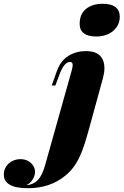

<svg xmlns="http://www.w3.org/2000/svg" viewBox="-254 -802 650 1010"><path d="M287.1 -782.2Q330.6 -782.2 353.3 -764.9Q376 -747.6 376 -713.9Q376 -683.1 359.6 -659.4Q343.3 -635.7 315.2 -622.8Q287.1 -609.9 252.9 -609.9Q209.5 -609.9 187.3 -626.7Q165 -643.6 165 -675.8Q165 -728 198.5 -755.1Q231.9 -782.2 287.1 -782.2ZM-16.1 64.9 124 -434.1Q128.4 -451.2 128.4 -460Q128.4 -476.1 113.8 -476.1Q84 -476.1 60.1 -413.1L37.1 -352.1H18.1L45.9 -430.2Q65.9 -483.9 106.7 -508.5Q147.5 -533.2 196.8 -533.2Q249.5 -533.2 272.5 -508.5Q295.4 -483.9 295.4 -443.8Q295.4 -420.9 288.1 -393.1L211.9 -115.2Q193.4 -46.9 176 -3.4Q158.7 40 138.7 69.1Q118.7 98.1 90.8 121.1Q10.3 188 -106.9 188Q-233.9 188 -233.9 116.2Q-233.9 93.3 -222.2 74.7Q-210.4 56.2 -190.2 45.7Q-169.9 35.2 -146 35.2Q-123.5 35.2 -106.2 44.7Q-88.9 54.2 -79.3 69.6Q-69.8 85 -69.8 102.1Q-69.8 121.6 -81.5 141.1Q-93.3 160.6 -115.2 172.9Q-76.7 168.5 -54.2 144.5Q-31.7 120.6 -16.1 64.9Z"/></svg>

Font: TypoPRO Playfair Display
Style: Italic
Weight: 900
Italic angle: -14°
Designer: Claus Eggers Sørensen
Foundry: Claus Eggers Sørensen
Version: Version 1.004;PS 001.004;hotconv 1.0.70;makeotf.lib2.5.58329